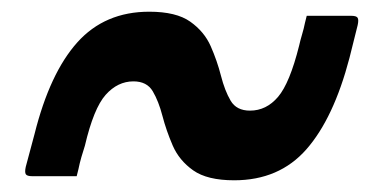

<svg xmlns="http://www.w3.org/2000/svg" viewBox="-20 -464 640 328"><path d="M380 -156Q334 -156 310 -173Q286 -190 275 -215.5Q264 -241 257.5 -266Q251 -291 241 -308Q231 -325 208 -325Q181 -325 160.5 -302Q140 -279 125 -215Q122 -206 119 -195.5Q116 -185 114 -175L111 -163H35Q26 -163 24 -166.5Q22 -170 24 -179L39 -235Q65 -339 112 -391.5Q159 -444 235 -444Q281 -444 305 -427Q329 -410 340 -385Q351 -360 357.5 -334.5Q364 -309 374 -292Q384 -275 407 -275Q435 -275 455 -298.5Q475 -322 491 -386Q493 -395 496 -405Q499 -415 501 -425L504 -437H580Q589 -437 591 -433.5Q593 -430 591 -421L577 -365Q550 -262 503.5 -209Q457 -156 380 -156Z"/></svg>

Font: Recursive Sn Lnr St Med
Style: Italic
Weight: 500
Italic angle: -15°
Version: Version 1.079;hotconv 1.0.112;makeotfexe 2.5.65598; ttfautoh